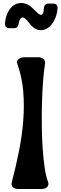

<svg xmlns="http://www.w3.org/2000/svg" viewBox="-20 -1261 404 1281"><path d="M174 -1108Q143 -1150 126.5 -1144Q110 -1138 104 -1100Q102 -1088 95 -1080.5Q88 -1073 74 -1073H42Q27 -1073 19.5 -1082Q12 -1091 13 -1104Q17 -1151 35.5 -1184Q54 -1217 80.5 -1231Q107 -1245 138.5 -1239.5Q170 -1234 200 -1204L228 -1177Q246 -1159 258.5 -1162.5Q271 -1166 273 -1209Q274 -1221 281.5 -1229Q289 -1237 303 -1237H335Q350 -1237 357.5 -1228Q365 -1219 364 -1206Q361 -1161 342 -1125Q323 -1089 295.5 -1072Q268 -1055 236 -1061.5Q204 -1068 174 -1108ZM102 0Q93 0 84 -2.5Q75 -5 68 -10.5Q61 -16 58.5 -25Q56 -34 59 -47Q86 -149 106.5 -252Q127 -355 135 -455.5Q143 -556 135 -651.5Q127 -747 96 -834Q91 -846 95 -854.5Q99 -863 106.5 -868.5Q114 -874 123.5 -876.5Q133 -879 140 -879H237Q257 -879 270.5 -867Q284 -855 280 -833Q272 -783 267 -714.5Q262 -646 260 -570Q258 -494 259 -415.5Q260 -337 265 -266.5Q270 -196 278.5 -139Q287 -82 300 -50Q305 -37 302.5 -27.5Q300 -18 293 -12Q286 -6 276.5 -3Q267 0 259 0Z"/></svg>

Font: OpenDyslexic3
Style: Bold
Weight: 700
Designer: Abelardo Gonzalez
Version: Version 1.000;PS 001.001;hotconv 1.0.56